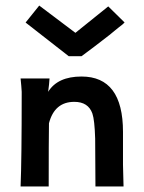

<svg xmlns="http://www.w3.org/2000/svg" viewBox="-20 -670 518 690"><path d="M369 -647 428 -589 426 -588Q425 -586 419.5 -581.5Q414 -577 408.5 -573Q403 -569 392.5 -560Q382 -551 373 -544Q314 -498 273 -468H227L72 -589L121 -650Q134 -640 251 -552Q259 -558 369 -647ZM424 0H323L322 -172Q320 -239 312 -262Q297 -304 247 -304Q176 -304 156 -227Q155 -167 155 0H54Q58 -92 58 -340Q58 -345 56.5 -361.5Q55 -378 54 -388H158Q157 -369 153 -340Q187 -395 273 -395Q422 -395 422 -196V-78Z"/></svg>

Font: GFS Neohellenic Rg
Style: Bold
Weight: 700
Designer: Designed by Takis Katsoulidis and George D. Matthiopoulos.
Foundry: Designed by Takis Katsoulidis and George D. Matthiopoulos.
Version: Version 1.0